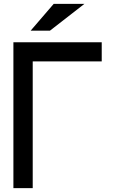

<svg xmlns="http://www.w3.org/2000/svg" viewBox="-20 -980 590 1000"><path d="M49.8 -759.8Q49.8 -570.3 49.8 0Q75.2 0 150.4 0Q150.4 -165 150.4 -660.2Q240.2 -660.2 509.8 -660.2Q509.8 -684.6 509.8 -759.8Q394.5 -759.8 49.8 -759.8ZM139.6 -820.3Q172.9 -820.3 240.2 -820.3Q299.8 -866.2 419.9 -960Q366.2 -960 259.8 -960Q219.7 -913.1 139.6 -820.3Z"/></svg>

Font: Alibu-Mazigh Belqasem 1
Style: Bold
Weight: 400
Designer: Mazigh Mubarik Belqasem
Version: Version 1.0